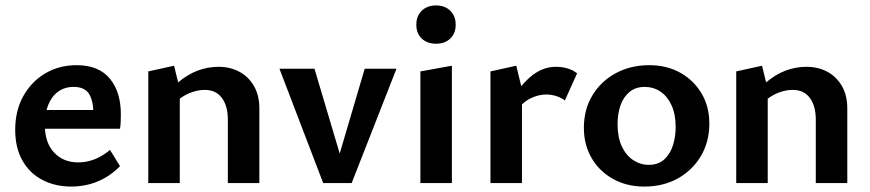

<svg xmlns="http://www.w3.org/2000/svg" viewBox="-20 -674 3203 707"><path d="M243 13Q183 13 136 -11.5Q89 -36 62.5 -83Q36 -130 36 -196Q36 -267 66 -320.5Q96 -374 147 -404Q198 -434 262 -434Q343 -434 384 -385Q425 -336 425 -253Q425 -242 424.5 -227.5Q424 -213 422 -200H324V-255Q324 -302 308 -328Q292 -354 251 -354Q218 -354 194 -336.5Q170 -319 157.5 -287.5Q145 -256 145 -214Q145 -149 179 -112.5Q213 -76 268 -76Q299 -76 328.5 -87.5Q358 -99 385 -122L422 -62Q393 -33 362 -16.5Q331 0 301 6.5Q271 13 243 13ZM92 -200 105 -269H409V-200Z M819 0V-233Q819 -284 797 -313.5Q775 -343 734 -343Q712 -343 688 -335Q664 -327 644 -312Q624 -297 611 -275L575 -300Q603 -342 636 -370.5Q669 -399 706.5 -413.5Q744 -428 785 -428Q827 -428 861 -410Q895 -392 915 -357.5Q935 -323 935 -275V0ZM526 0V-411L621 -432L642 -346V0Z M1170 0 1009 -421H1138L1254 -31H1208L1323 -421H1440L1275 0Z M1528 0V-411L1644 -432V0ZM1586 -513Q1553 -513 1533 -532Q1513 -551 1513 -583Q1513 -615 1533 -634.5Q1553 -654 1586 -654Q1618 -654 1638 -634.5Q1658 -615 1658 -583Q1658 -551 1638 -532Q1618 -513 1586 -513Z M1786 0V-411L1881 -432L1902 -346V0ZM1882 -264 1856 -289Q1888 -352 1932 -390Q1976 -428 2026 -428Q2050 -428 2070 -422Q2090 -416 2105 -404L2060 -304Q2047 -314 2029 -320Q2011 -326 1991 -326Q1962 -326 1932 -311Q1902 -296 1882 -264Z M2352 13Q2288 13 2237.5 -15Q2187 -43 2158.5 -92Q2130 -141 2130 -203Q2130 -271 2161.5 -323Q2193 -375 2247.5 -404.5Q2302 -434 2371 -434Q2435 -434 2484.5 -406.5Q2534 -379 2563 -330.5Q2592 -282 2592 -219Q2592 -152 2561 -99.5Q2530 -47 2476 -17Q2422 13 2352 13ZM2369 -67Q2404 -67 2426 -87Q2448 -107 2458 -139Q2468 -171 2468 -206Q2468 -254 2452.5 -287Q2437 -320 2411.5 -337Q2386 -354 2354 -354Q2320 -354 2297.5 -335Q2275 -316 2264.5 -285Q2254 -254 2254 -217Q2254 -169 2269.5 -135.5Q2285 -102 2311.5 -84.5Q2338 -67 2369 -67Z M2984 0V-233Q2984 -284 2962 -313.5Q2940 -343 2899 -343Q2877 -343 2853 -335Q2829 -327 2809 -312Q2789 -297 2776 -275L2740 -300Q2768 -342 2801 -370.5Q2834 -399 2871.5 -413.5Q2909 -428 2950 -428Q2992 -428 3026 -410Q3060 -392 3080 -357.5Q3100 -323 3100 -275V0ZM2691 0V-411L2786 -432L2807 -346V0Z"/></svg>

Font: Ysabeau
Style: Bold
Weight: 700
Designer: Christian Thalmann (Catharsis Fonts)
Version: Version 2.000;gftools[0.9.27.dev2+g8671c4b]